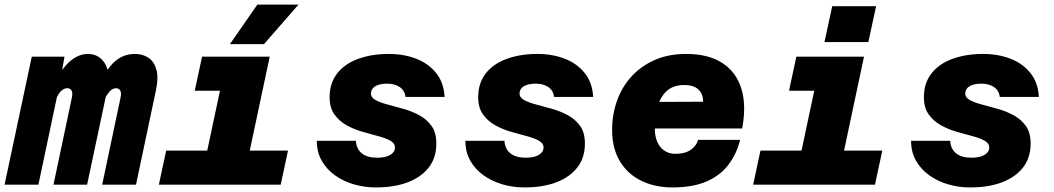

<svg xmlns="http://www.w3.org/2000/svg" viewBox="-42 -808 4612 840"><path d="M405 0 485 -379Q490 -400 484.5 -411Q479 -422 465 -422Q445 -422 425.5 -392Q406 -362 378 -287L386 -375Q397 -465 440.5 -518.5Q484 -572 548 -572Q583 -572 608 -555Q633 -538 642.5 -502.5Q652 -467 640 -412L553 0ZM-22 0 97 -560H240L223 -459L126 0ZM192 0 272 -379Q277 -402 271 -412Q265 -422 252 -422Q229 -422 211 -390.5Q193 -359 166 -287L188 -381Q195 -439 218.5 -482Q242 -525 275 -548.5Q308 -572 342 -572Q392 -572 417.5 -529.5Q443 -487 427 -414L339 0Z M833 0 952 -560H1138L1019 0ZM653 0 685 -149H1218L1186 0ZM810 -411 842 -560H1045L1013 -411ZM964 -615 1084 -788H1264L1113 -615Z M1602 12Q1552 12 1506 -1.5Q1460 -15 1423.5 -41Q1387 -67 1365.5 -105Q1344 -143 1344 -192H1515Q1517 -157 1540.5 -137.5Q1564 -118 1609 -118Q1645 -118 1665.5 -130.5Q1686 -143 1686 -163Q1686 -181 1665.5 -192.5Q1645 -204 1612.5 -212.5Q1580 -221 1543.5 -231.5Q1507 -242 1474.5 -260Q1442 -278 1421 -307.5Q1400 -337 1400 -383Q1400 -444 1433 -486.5Q1466 -529 1525 -550.5Q1584 -572 1659 -572Q1725 -572 1779 -551Q1833 -530 1866.5 -488Q1900 -446 1903 -384H1732Q1729 -412 1707 -427Q1685 -442 1652 -442Q1618 -442 1599.5 -430.5Q1581 -419 1581 -399Q1581 -381 1601.5 -370Q1622 -359 1654.5 -350.5Q1687 -342 1724 -331.5Q1761 -321 1793 -303.5Q1825 -286 1846 -257Q1867 -228 1867 -180Q1867 -118 1834 -75.5Q1801 -33 1742 -10.5Q1683 12 1602 12Z M2252 12Q2202 12 2156 -1.5Q2110 -15 2073.5 -41Q2037 -67 2015.5 -105Q1994 -143 1994 -192H2165Q2167 -157 2190.5 -137.5Q2214 -118 2259 -118Q2295 -118 2315.5 -130.5Q2336 -143 2336 -163Q2336 -181 2315.5 -192.5Q2295 -204 2262.5 -212.5Q2230 -221 2193.5 -231.5Q2157 -242 2124.5 -260Q2092 -278 2071 -307.5Q2050 -337 2050 -383Q2050 -444 2083 -486.5Q2116 -529 2175 -550.5Q2234 -572 2309 -572Q2375 -572 2429 -551Q2483 -530 2516.5 -488Q2550 -446 2553 -384H2382Q2379 -412 2357 -427Q2335 -442 2302 -442Q2268 -442 2249.5 -430.5Q2231 -419 2231 -399Q2231 -381 2251.5 -370Q2272 -359 2304.5 -350.5Q2337 -342 2374 -331.5Q2411 -321 2443 -303.5Q2475 -286 2496 -257Q2517 -228 2517 -180Q2517 -118 2484 -75.5Q2451 -33 2392 -10.5Q2333 12 2252 12Z M2900 12Q2824 12 2764 -17Q2704 -46 2670 -102.5Q2636 -159 2636 -240Q2636 -306 2657 -366Q2678 -426 2719.5 -472Q2761 -518 2821 -545Q2881 -572 2960 -572Q3057 -572 3118 -532.5Q3179 -493 3201.5 -420Q3224 -347 3205 -246H2773L2799 -362L3034 -363Q3035 -395 3014.5 -415.5Q2994 -436 2952 -436Q2903 -436 2874.5 -409.5Q2846 -383 2834.5 -338.5Q2823 -294 2823 -243Q2823 -212 2833.5 -187.5Q2844 -163 2864.5 -149Q2885 -135 2912 -135Q2955 -135 2980 -152.5Q3005 -170 3012 -196H3196Q3181 -135 3145 -87.5Q3109 -40 3049 -14Q2989 12 2900 12Z M3433 0 3552 -560H3738L3619 0ZM3253 0 3285 -149H3818L3786 0ZM3410 -411 3442 -560H3645L3613 -411ZM3565 -624 3599 -781H3791L3757 -624Z M4202 12Q4152 12 4106 -1.5Q4060 -15 4023.5 -41Q3987 -67 3965.5 -105Q3944 -143 3944 -192H4115Q4117 -157 4140.5 -137.5Q4164 -118 4209 -118Q4245 -118 4265.5 -130.5Q4286 -143 4286 -163Q4286 -181 4265.5 -192.5Q4245 -204 4212.5 -212.5Q4180 -221 4143.5 -231.5Q4107 -242 4074.5 -260Q4042 -278 4021 -307.5Q4000 -337 4000 -383Q4000 -444 4033 -486.5Q4066 -529 4125 -550.5Q4184 -572 4259 -572Q4325 -572 4379 -551Q4433 -530 4466.5 -488Q4500 -446 4503 -384H4332Q4329 -412 4307 -427Q4285 -442 4252 -442Q4218 -442 4199.5 -430.5Q4181 -419 4181 -399Q4181 -381 4201.5 -370Q4222 -359 4254.5 -350.5Q4287 -342 4324 -331.5Q4361 -321 4393 -303.5Q4425 -286 4446 -257Q4467 -228 4467 -180Q4467 -118 4434 -75.5Q4401 -33 4342 -10.5Q4283 12 4202 12Z"/></svg>

Font: Azeret Mono Thin ExtraBold
Style: Italic
Weight: 800
Italic angle: -12°
Version: Version 1.002